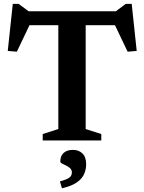

<svg xmlns="http://www.w3.org/2000/svg" viewBox="-20 -742 763 1014"><path d="M288 -651H432.5V-60.5L515 -34V0H205.5V-34L288 -60.5ZM620.5 -609H94L147 -632.5L69 -469L21 -473L47.5 -721.5H78.5L148.5 -669.5L89.5 -682.5H625.5L574.5 -669.5L644 -721.5H675.5L702 -473L654 -469L576 -632.5ZM296.5 216Q334.5 205.5 347 195.5Q359.5 185.5 359.5 168.5Q359.5 155 350.2 146.5Q341 138 328.8 132.2Q316.5 126.5 307.5 121.8Q298.5 117 298.5 111Q298.5 81.5 316.2 65.5Q334 49.5 365.5 49.5Q396 49.5 415.5 68.5Q435 87.5 435 126Q435 153.5 423.8 178.2Q412.5 203 384.8 222Q357 241 307 252.5Z"/></svg>

Font: Newsreader SemiBold
Style: Regular
Weight: 600
Designer: Hugues Gentile
Foundry: Production Type
Version: Version 1.003